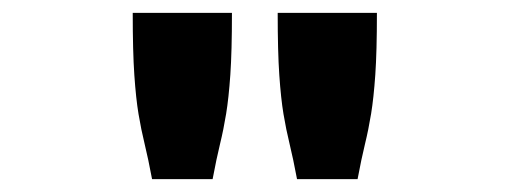

<svg xmlns="http://www.w3.org/2000/svg" viewBox="-20 -685 790 298"><path d="M186 -665H340Q340 -605 337.5 -569Q335 -533 331 -508.5Q327 -484 321.5 -461.5Q316 -439 310 -407H216Q210 -439 204.5 -461.5Q199 -484 195 -508Q191 -532 188.5 -568.5Q186 -605 186 -665ZM411 -665H565Q565 -605 562.5 -569Q560 -533 556 -508.5Q552 -484 546.5 -461.5Q541 -439 535 -407H441Q435 -439 429.5 -461.5Q424 -484 420 -508Q416 -532 413.5 -568.5Q411 -605 411 -665Z"/></svg>

Font: Inconsolata ExtraExpanded ExtraBold
Style: Regular
Weight: 800
Width: 8
Monospace: yes
Designer: Raph Levien, Cyreal, Brenton Simpson
Foundry: Raph Levien, Cyreal, Google
Version: Version 3.001; ttfautohint (v1.8.2.53-6de2)